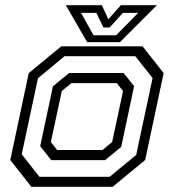

<svg xmlns="http://www.w3.org/2000/svg" viewBox="-20 -718 668 738"><path d="M100.5 0 19.5 -103 90.5 -437 215.5 -540H528L609 -437L538 -103L413 0ZM131.5 -38.5H401.5L503.5 -122.5L566.5 -418L500 -502H228L126 -417.5L63.5 -125ZM177 -102.5 134.5 -156 183.5 -386.5 246 -437.5H455L495.5 -387L446 -153.5L384 -102.5ZM199.5 -141.5H374L411 -172L453 -368L429 -398.5H254.5L217.5 -368L175.5 -172ZM315 -556 233 -698H371.5L396.5 -644L444.5 -698H583L441 -556ZM339.5 -582.5H426.5L511 -668.5H452.5L401.5 -612.5H377.5L350.5 -668.5H291.5Z"/></svg>

Font: Tourney
Style: Italic
Weight: 400
Italic angle: -12°
Version: Version 1.015